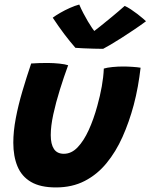

<svg xmlns="http://www.w3.org/2000/svg" viewBox="-20 -788 656 837"><path d="M432.6 -489.1Q446.4 -493.4 470.4 -495.8Q494.5 -498.1 516.6 -498.1Q535.2 -498.1 557.4 -496.6Q579.6 -495.1 592.9 -492.8Q588.2 -452.2 580.9 -411.2Q573.5 -370.1 562.9 -330.1Q543.1 -256.2 514.1 -191.2Q485.1 -126.2 444.4 -76.8Q403.8 -27.2 349.2 0.9Q294.6 29.1 223.8 29.1Q155.9 29.1 115 5Q74.1 -19.1 56.1 -63Q38 -106.9 38 -165.8Q38 -215.4 48.8 -272.4Q59.6 -329.5 77.6 -390.3Q95.5 -451.1 115.9 -511.2Q129.8 -512.2 151 -513Q172.2 -513.8 189.6 -513.5Q214.6 -513.2 239.1 -510.7Q263.5 -508.1 277.1 -503.6Q258.5 -453.1 241.1 -397.2Q223.6 -341.4 212.4 -289.7Q201.2 -238 201.2 -198.8Q201.2 -159.5 215.1 -138.6Q229 -117.6 258.4 -117.6Q291.4 -117.6 318.3 -145.7Q345.2 -173.8 366.8 -221.1Q388.4 -268.5 404.2 -326.5Q416.4 -370.2 423.7 -411.1Q431 -451.9 432.6 -489.1ZM523.5 -762.2Q535.5 -757.1 550.3 -747.4Q565.1 -737.6 579.2 -726.8Q593.4 -715.9 603.5 -707.1Q613.6 -698.2 616.5 -695.4Q592.1 -677.2 564.4 -658.6Q536.8 -639.9 510.3 -623.1Q483.9 -606.4 462.6 -593.7Q441.2 -581 429.5 -575.1Q412.5 -575.1 389.2 -575.8Q366 -576.4 344.2 -577.4Q322.5 -578.4 308.8 -579.5Q283.9 -608 259.8 -639.9Q235.8 -671.8 209.9 -710.9Q222.5 -720.4 242.4 -731.9Q262.2 -743.4 284.6 -753.4Q307 -763.4 325.5 -768.2Q333.5 -749.2 343.4 -730.4Q353.2 -711.5 363.1 -694.9Q373 -678.2 381.2 -666.3Q389.4 -654.4 394.4 -649.4H386.5Q394.9 -655.5 417.2 -673.4Q439.6 -691.2 468.2 -714.9Q496.8 -738.5 523.5 -762.2Z"/></svg>

Font: Grandstander Thin
Style: Italic
Weight: 100
Italic angle: -15°
Designer: Tyler Finck
Foundry: Etcetera Type Co
Version: Version 1.200